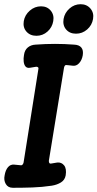

<svg xmlns="http://www.w3.org/2000/svg" viewBox="-35 -883 463 912"><path d="M26 9Q3 9 -7.5 -9Q-18 -27 -13 -50Q-9 -75 3 -89Q15 -103 33 -101Q41 -100 48.5 -99.5Q56 -99 64 -98Q69 -97 72.5 -101.5Q76 -106 77 -111L147 -553Q149 -560 146 -563Q143 -566 137 -566Q130 -565 122 -563.5Q114 -562 107 -561Q93 -559 86 -567.5Q79 -576 77.5 -591Q76 -606 79 -622Q82 -645 97 -657.5Q112 -670 134 -671Q227 -678 317 -671Q341 -670 351.5 -657Q362 -644 358 -620Q354 -597 340.5 -582.5Q327 -568 309 -571Q303 -572 296 -572.5Q289 -573 281 -574Q276 -575 273 -571Q270 -567 269 -561L197 -119Q197 -112 199.5 -108.5Q202 -105 207 -106Q214 -107 222 -108.5Q230 -110 237 -111Q257 -113 269.5 -97.5Q282 -82 277 -50Q273 -28 254.5 -16.5Q236 -5 211 -1Q164 6 118 7.5Q72 9 26 9ZM138 -713Q108 -713 90.5 -733Q73 -753 78 -783Q83 -812 106.5 -832.5Q130 -853 160 -853Q189 -853 206 -832.5Q223 -812 218 -783Q213 -753 190.5 -733Q168 -713 138 -713ZM326 -723Q296 -723 279 -743Q262 -763 267 -793Q272 -822 295 -842.5Q318 -863 348 -863Q377 -863 394.5 -842.5Q412 -822 407 -793Q402 -763 379 -743Q356 -723 326 -723Z"/></svg>

Font: Winky Sans Medium
Style: Italic
Weight: 500
Italic angle: -8.97852°
Designer: Simon Atzbach
Foundry: typofactur
Version: Version 1.205